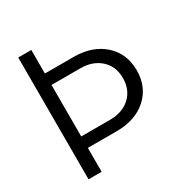

<svg xmlns="http://www.w3.org/2000/svg" viewBox="-171 -881 977 1017"><g transform="rotate(-30 317.5 -372.5)"><path d="M80 0V-745H160V-601H336Q450 -601 520 -538Q590 -475 590 -373Q590 -271 520.5 -208.5Q451 -146 336 -146H160V0ZM160 -216H336Q413 -216 459.5 -259.5Q506 -303 506 -374Q506 -445 459 -488Q412 -531 336 -531H160Z"/></g></svg>

Font: Plus Jakarta Display Light
Style: Regular
Weight: 300
Designer: Gumpita Rahayu
Foundry: Tokotype Studio
Version: Version 1.000;hotconv 1.0.109;makeotfexe 2.5.65596